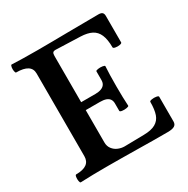

<svg xmlns="http://www.w3.org/2000/svg" viewBox="-154 -801 918 940"><g transform="rotate(-30 305.5 -331.5)"><path d="M38.6 -42Q117.7 -42 117.7 -99.1V-566.9Q117.7 -621.1 33.7 -621.1Q29.3 -621.1 27.3 -632.3Q25.4 -643.6 27.3 -654.8Q29.3 -666 33.7 -666Q92.3 -663.1 179.7 -663.1Q222.7 -663.1 265.9 -663.6Q309.1 -664.1 352.1 -664.6Q438.5 -666 524.4 -666Q539.1 -666 545.7 -660.2Q552.2 -654.3 552.2 -641.1V-491.7Q552.2 -486.3 540 -484.1Q527.8 -481.9 515.6 -484.1Q503.4 -486.3 503.4 -491.7Q503.4 -536.1 491.9 -563Q480.5 -589.8 456.5 -602.1Q432.6 -614.3 394.5 -615.7L256.3 -620.6Q244.6 -620.6 240.5 -615.5Q236.3 -610.4 236.3 -597.2V-335.9H316.4Q336.4 -335.9 349.9 -341.1Q363.3 -346.2 369.9 -356Q376.5 -365.7 376.5 -380.9V-429.2Q376.5 -433.6 389.2 -435.5Q401.9 -437.5 414.6 -435.5Q427.2 -433.6 427.2 -429.2Q424.3 -384.8 424.3 -317.9Q424.3 -250.5 427.2 -206.1Q427.2 -201.7 414.3 -199.5Q401.4 -197.3 388.9 -199Q376.5 -200.7 376.5 -206.1V-248Q376.5 -262.2 369.9 -272Q363.3 -281.7 349.9 -286.4Q336.4 -291 316.4 -291H236.3V-107.9Q236.3 -86.9 247.8 -71.8Q259.3 -56.6 276.9 -49.3Q294.4 -42 312.5 -42L421.4 -43.9Q464.4 -44.4 488 -57.9Q511.7 -71.3 521 -97.7Q530.3 -124 530.3 -168Q530.3 -172.9 543 -175Q555.7 -177.2 568.1 -175Q580.6 -172.9 580.6 -168V-27.8Q580.6 -11.7 568.6 -4.4Q556.6 2.9 530.3 2.9Q486.8 2.9 443.6 2.7Q400.4 2.4 356.9 1.5Q313.5 1 270.3 0.5Q227.1 0 183.6 0Q111.3 0 38.6 2.9Q34.2 2.9 32.2 -8.3Q30.3 -19.5 32 -30.8Q33.7 -42 38.6 -42Z"/></g></svg>

Font: Junicode Two Beta VF
Style: Regular
Weight: 400
Designer: Peter S. Baker
Foundry: Briery Creek Software
Version: Version 1.031 beta; ttfautohint (v1.8.1.43-b0c9)